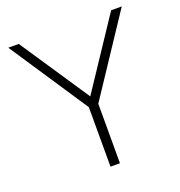

<svg xmlns="http://www.w3.org/2000/svg" viewBox="-127 -808 860 916"><g transform="rotate(-20 303.0 -350.0)"><path d="M313 -333H293L537 -700H591L327 -302V0H279V-302L15 -700H68Z"/></g></svg>

Font: SUSE Thin ExtraLight
Style: Regular
Weight: 250
Version: Version 1.000